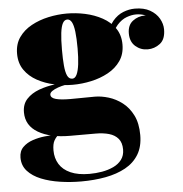

<svg xmlns="http://www.w3.org/2000/svg" viewBox="-52 -520 794 831"><g transform="rotate(-5 345.0 -105.0)"><path d="M268 260Q221 260 176 253.2Q131 246.5 94.5 231.8Q58 217 36.2 193Q14.5 169 14.5 134.5Q14.5 106 31.8 89Q49 72 74.5 63.5Q100 55 125.5 52.2Q151 49.5 168 49.5H188Q177 57.5 168.2 72.5Q159.5 87.5 159.5 115.5Q159.5 149.5 175.5 175.5Q191.5 201.5 224.2 216Q257 230.5 306 230.5Q334 230.5 361 225.8Q388 221 410.5 210.5Q433 200 446.5 182Q460 164 460 138Q460 108 445.5 90.8Q431 73.5 405.8 66.2Q380.5 59 348 59Q337.5 59 315 59Q292.5 59 270 59Q247.5 59 236.5 59Q150.5 59 98.5 28.5Q46.5 -2 46.5 -59.5Q46.5 -95 67.2 -117.2Q88 -139.5 121.2 -151.8Q154.5 -164 192.8 -168.8Q231 -173.5 266.5 -173.5L265 -165.5Q252.5 -165.5 236 -162.5Q219.5 -159.5 203.5 -154Q187.5 -148.5 177.2 -141.2Q167 -134 167 -126Q167 -111.5 188.8 -105.5Q210.5 -99.5 251.5 -99.5Q269 -99.5 288 -99.8Q307 -100 325.5 -100.2Q344 -100.5 358 -100.5Q386 -100.5 417.5 -91Q449 -81.5 476.8 -60.2Q504.5 -39 522 -4Q539.5 31 539.5 82Q539.5 132 518.8 166.2Q498 200.5 460.8 221Q423.5 241.5 374.2 250.8Q325 260 268 260ZM268 -160Q228.5 -160 188 -168.8Q147.5 -177.5 113.8 -196Q80 -214.5 59.5 -244Q39 -273.5 39 -315Q39 -356.5 59.5 -385.8Q80 -415 113.8 -433.5Q147.5 -452 188 -460.8Q228.5 -469.5 268 -469.5Q308 -469.5 348.2 -460.8Q388.5 -452 422.2 -433.5Q456 -415 476.5 -385.8Q497 -356.5 497 -315Q497 -273.5 476.5 -244Q456 -214.5 422.2 -196Q388.5 -177.5 348.2 -168.8Q308 -160 268 -160ZM268 -186.5Q280 -186.5 287.5 -202.2Q295 -218 298.5 -246.8Q302 -275.5 302 -315Q302 -359.5 298.5 -388Q295 -416.5 287.5 -430Q280 -443.5 268 -443.5Q256 -443.5 248.5 -430Q241 -416.5 237.5 -388Q234 -359.5 234 -315Q234 -275.5 236.5 -246.8Q239 -218 246.2 -202.2Q253.5 -186.5 268 -186.5ZM604 -284.5Q574 -284.5 551.2 -304.2Q528.5 -324 528.5 -360Q528.5 -396.5 551.8 -414Q575 -431.5 604 -431.5Q630 -431.5 655.5 -414Q681 -396.5 681 -364.5H655Q655 -397 629.2 -418.2Q603.5 -439.5 566 -439.5Q547.5 -439.5 525.5 -431.5Q503.5 -423.5 484.2 -402Q465 -380.5 455 -340.5L436.5 -354.5Q446.5 -396.5 467 -420.8Q487.5 -445 513 -455Q538.5 -465 563.5 -465Q603 -465 629.2 -450Q655.5 -435 668.8 -411.8Q682 -388.5 682 -364.5Q682 -321.5 658 -303Q634 -284.5 604 -284.5Z"/></g></svg>

Font: Bodoni Moda 9pt Black
Style: Regular
Weight: 900
Designer: Owen Earl
Foundry: indestructible type
Version: Version 2.005